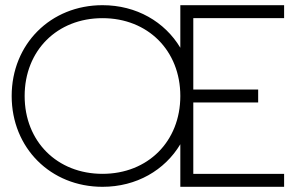

<svg xmlns="http://www.w3.org/2000/svg" viewBox="-20 -720 1165 740"><path d="M375 -700C175 -700 25 -550 25 -350C25 -150 175 0 375 0C506 0 615 -64 675 -164V0H1075V-50H725V-325H975V-375H725V-650H1075V-700H675V-536C615 -636 506 -700 375 -700ZM75 -350C75 -525 200 -650 375 -650C550 -650 675 -525 675 -350C675 -175 550 -50 375 -50C200 -50 75 -175 75 -350Z"/></svg>

Font: LS-VG5000 Light
Style: Regular
Weight: 400
Designer: Justin Bihan, 2021
Foundry: Justin Bihan, 2021
Version: Version 1.000;Glyphs 3.1.2 (3151)